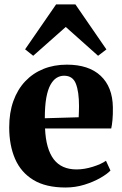

<svg xmlns="http://www.w3.org/2000/svg" viewBox="-20 -844 558 876"><path d="M279 11.5Q189 11.5 132.2 -23Q75.5 -57.5 48.8 -119.2Q22 -181 22 -263Q22 -330 41 -383Q60 -436 95 -473Q130 -510 178.2 -529.5Q226.5 -549 285 -549Q385 -549 439.2 -498.2Q493.5 -447.5 495 -354.5Q495.5 -321 493.2 -297Q491 -273 487.5 -258H185.5Q187.5 -210.5 197.5 -175.5Q207.5 -140.5 225.2 -117.2Q243 -94 269 -82.5Q295 -71 329.5 -71Q364.5 -71 403 -83Q441.5 -95 463.5 -110.5L484 -66Q469 -50 437.5 -32Q406 -14 364.8 -1.2Q323.5 11.5 279 11.5ZM184.5 -304.5 339 -309Q339.5 -322 340 -334.5Q340.5 -347 340.5 -360Q340.5 -425.5 326.2 -462Q312 -498.5 272.5 -498.5Q254 -498.5 238.2 -488.8Q222.5 -479 210.2 -457Q198 -435 191.2 -397.8Q184.5 -360.5 184.5 -304.5ZM131.5 -589.5 94.5 -619 236 -824H324L465.5 -618.5L427.5 -589.5L280 -721Z"/></svg>

Font: Merriweather 72pt ExtraBold
Style: Regular
Weight: 800
Version: Version 2.100